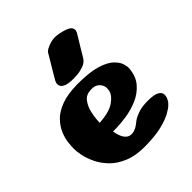

<svg xmlns="http://www.w3.org/2000/svg" viewBox="-172 -717 827 827"><g transform="rotate(-45 241.0 -303.5)"><path d="M228 -424Q193 -424 178 -431.5Q163 -439 160.5 -449Q158 -459 161 -466.5Q164 -474 164 -474Q164 -474 172.5 -488.5Q181 -503 192.5 -522.5Q204 -542 214.5 -559Q225 -576 228 -582Q235 -593 266 -603Q297 -613 340 -600Q369 -592 375.5 -581Q382 -570 379 -562Q376 -554 376 -554Q376 -554 366 -537.5Q356 -521 342.5 -499Q329 -477 318 -458Q307 -440 285.5 -433Q264 -426 246 -425Q228 -424 228 -424ZM427 -290Q424 -242 399 -213Q374 -184 338 -169Q302 -154 267 -149Q232 -144 208.5 -143.5Q185 -143 185 -143Q191 -110 202 -95.5Q213 -81 226.5 -79Q240 -77 252 -81.5Q264 -86 271.5 -91.5Q279 -97 279 -97Q279 -97 290 -105.5Q301 -114 324.5 -122.5Q348 -131 384 -131Q425 -131 440 -121Q455 -111 454.5 -98Q454 -85 448.5 -75Q443 -65 443 -65Q443 -65 434 -55.5Q425 -46 403 -33.5Q381 -21 342 -11Q303 -1 242 0Q183 1 142.5 -15.5Q102 -32 76.5 -58Q51 -84 37 -113.5Q23 -143 18 -168.5Q13 -194 13 -209Q13 -223 15.5 -246Q18 -269 28.5 -294.5Q39 -320 61 -343Q83 -366 121.5 -380.5Q160 -395 220 -396Q295 -396 337 -383Q379 -370 398.5 -350.5Q418 -331 422.5 -314Q427 -297 427 -290ZM171 -210Q232 -214 262 -234.5Q292 -255 297.5 -279.5Q303 -304 288 -322Q273 -340 244 -338Q215 -337 200 -317Q185 -297 179 -272Q173 -247 172 -228.5Q171 -210 171 -210Z"/></g></svg>

Font: Nerko One
Style: Regular
Weight: 400
Designer: Nermin Kahrimanovic
Foundry: Nermin Kahrimanovic
Version: Version 1.101